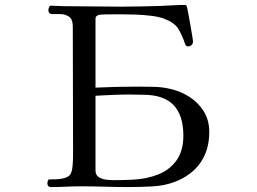

<svg xmlns="http://www.w3.org/2000/svg" viewBox="-20 -757 1040 778"><path d="M723 -207Q723 -290 683 -331.5Q643 -373 560 -373Q547 -373 533.5 -373.5Q520 -374 506 -374Q472 -374 437 -372.5Q402 -371 367 -369V-66Q367 -48 380 -39.5Q393 -31 410 -29Q427 -27 440 -27Q460 -27 480 -27.5Q500 -28 520 -29Q576 -32 622 -50.5Q668 -69 695.5 -107.5Q723 -146 723 -207ZM828 -222Q828 -149 792 -97.5Q756 -46 688 -20Q646 -4 595 -1.5Q544 1 500 1Q452 1 404 -0.5Q356 -2 308 -2Q278 -2 247.5 -0.5Q217 1 187 1Q172 1 172 -15Q172 -19 174 -24.5Q176 -30 180 -30Q194 -30 208 -30.5Q222 -31 235 -34Q258 -39 265 -50.5Q272 -62 274 -84Q276 -105 276 -126Q276 -147 276 -167Q276 -288 275.5 -408.5Q275 -529 275 -649Q275 -665 270 -677Q265 -689 249 -695Q239 -700 221.5 -700Q204 -700 193 -700Q176 -700 176 -716Q176 -720 178.5 -727Q181 -734 186 -734Q199 -734 211.5 -733Q224 -732 237 -732Q296 -732 355 -731Q414 -730 472 -730Q512 -730 552 -731Q592 -732 632 -733Q657 -734 681 -735.5Q705 -737 730 -737Q735 -737 736 -733Q738 -729 742 -708Q746 -687 750.5 -661Q755 -635 758.5 -614Q762 -593 762 -588Q762 -580 756 -574.5Q750 -569 742 -569Q733 -569 730 -579Q717 -617 702 -641Q687 -665 646 -681Q625 -689 592.5 -693Q560 -697 527 -698Q494 -699 470 -699Q463 -699 442.5 -699Q422 -699 402.5 -698.5Q383 -698 379 -696Q374 -694 370.5 -691Q367 -688 367 -681V-402Q411 -404 456 -405Q501 -406 545 -406Q577 -406 608 -405Q639 -404 669 -397Q713 -387 749 -363.5Q785 -340 806.5 -304.5Q828 -269 828 -222Z"/></svg>

Font: Kaisei Opti
Style: Regular
Weight: 400
Designer: Font-Kai, 金井和夫
Foundry: KAZUO KANAI
Version: Version 5.003